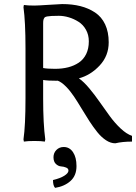

<svg xmlns="http://www.w3.org/2000/svg" viewBox="-20 -679 662 934"><path d="M290 36.1Q318.4 36.1 335.2 61.3Q352.1 86.4 352.1 128.9Q352.1 175.3 323 201.4Q293.9 227.5 248 234.9Q237.8 224.6 237.8 196.8Q272.9 188.5 293 175.8Q313 163.1 313 150.9Q313 140.6 301.5 136Q290 131.3 276.6 130.4Q263.2 129.4 251.7 118.4Q240.2 107.4 240.2 85.9Q240.2 64.9 254.4 50.5Q268.6 36.1 290 36.1ZM282.2 -659.2Q331.5 -659.2 371.1 -649.2Q410.6 -639.2 442.4 -618.2Q474.1 -597.2 491.5 -560.3Q508.8 -523.4 508.8 -473.1Q508.8 -407.2 464.6 -360.1Q420.4 -313 363.8 -297.9Q387.7 -281.2 414.6 -249Q441.4 -216.8 465.3 -182.4Q489.3 -147.9 513.9 -114.3Q538.6 -80.6 566.9 -54Q595.2 -27.3 622.1 -18.1V9.8Q575.2 9.8 541 18.1Q518.1 18.1 495.6 3.2Q473.1 -11.7 453.6 -35.9Q434.1 -60.1 414.8 -89.8Q395.5 -119.6 376.7 -151.1Q357.9 -182.6 339.6 -210Q321.3 -237.3 300.5 -258.3Q279.8 -279.3 259.8 -287.1V-286.1Q210 -286.1 189.9 -290V-200.2Q189.9 -76.2 200.2 -1L198.2 9.8Q180.2 6.8 147 6.8Q114.3 6.8 96.2 9.8L94.2 -1Q104 -68.8 104 -200.2V-444.8Q104 -572.8 94.2 -644L96.2 -654.8Q114.3 -651.9 147 -651.9Q162.6 -651.9 216.6 -655.5Q270.5 -659.2 282.2 -659.2ZM248 -344.2Q282.7 -344.2 311.5 -351.6Q340.3 -358.9 363.3 -374.3Q386.2 -389.6 399.2 -416Q412.1 -442.4 412.1 -478Q412.1 -509.3 398.2 -534.2Q384.3 -559.1 361.8 -573.2Q339.4 -587.4 314.7 -594.7Q290 -602.1 266.1 -602.1Q243.2 -602.1 230.5 -601.3Q217.8 -600.6 208.5 -598.9Q199.2 -597.2 195.8 -592.3Q192.4 -587.4 191.2 -581.8Q189.9 -576.2 189.9 -564.9V-348.1Q209.5 -344.2 248 -344.2Z"/></svg>

Font: Linear Smooth Low Contrast
Style: Regular
Weight: 500
Designer: Philipp H. Poll, Flanker
Foundry: Philipp H. Poll, reworked by Flanker
Version: Version 1.010 | FøM Fix